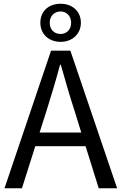

<svg xmlns="http://www.w3.org/2000/svg" viewBox="-20 -1003 648 1023"><path d="M303 -780C364 -780 411 -821 411 -882C411 -944 364 -983 303 -983C240 -983 195 -944 195 -882C195 -821 240 -780 303 -780ZM303 -822C271 -822 245 -843 245 -882C245 -919 271 -942 303 -942C333 -942 359 -919 359 -882C359 -843 333 -822 303 -822ZM4 0H97L168 -224H436L506 0H604L355 -733H252ZM191 -297 227 -410C253 -493 277 -572 300 -658H304C328 -573 351 -493 378 -410L413 -297Z"/></svg>

Font: Noto Sans CJK HK
Style: Regular
Weight: 400
Designer: Ryoko NISHIZUKA 西塚涼子 (kana, bopomofo & ideographs); Paul D. Hunt (Latin, Greek & Cyrillic); Sandoll Communications 산돌커뮤니
Foundry: Adobe
Version: Version 2.004;hotconv 1.0.118;makeotfexe 2.5.65603